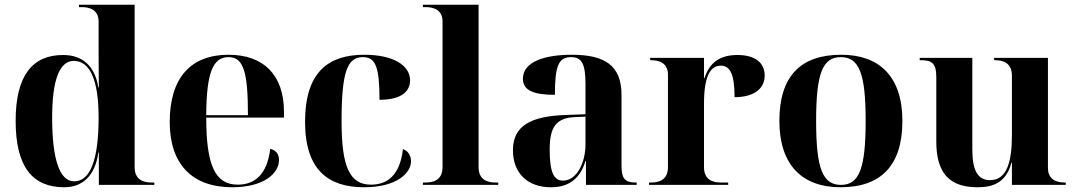

<svg xmlns="http://www.w3.org/2000/svg" viewBox="-20 -780 4541 810"><path d="M251 10C326 10 381 -36 395 -137H397V0H631V-10H619C590 -10 548 -18 548 -75V-760H313V-750H325C353 -750 396 -742 396 -689V-589C396 -556 396 -491 397 -411H395C380 -504 326 -548 246 -548C118 -548 46 -463 46 -270C46 -76 117 10 251 10ZM293 -15C232 -15 200 -106 200 -284C200 -442 231 -523 291 -523C360 -523 396 -442 396 -284C396 -106 361 -15 293 -15Z M960 10C1092 10 1157 -48 1157 -105C1157 -127 1147 -146 1120 -152C1107 -42 1053 -1 983 -1C888 -1 850 -82 850 -284H1178V-308C1178 -467 1089 -549 944 -549C786 -549 696 -453 696 -265C696 -91 787 10 960 10ZM1026 -294H850C851 -475 879 -539 944 -539C1008 -539 1026 -475 1026 -294Z M1516 10C1654 10 1714 -50 1714 -100C1714 -124 1701 -144 1680 -151C1667 -40 1614 -1 1545 -1C1456 -1 1421 -75 1421 -267C1421 -474 1444 -539 1511 -539C1565 -539 1581 -496 1581 -359C1685 -359 1710 -403 1710 -441C1710 -505 1638 -549 1517 -549C1371 -549 1267 -482 1267 -266C1267 -61 1367 10 1516 10Z M1764 0H2082V-10H2070C2041 -10 1999 -18 1999 -75V-760H1764V-750H1776C1804 -750 1847 -742 1847 -689V-75C1847 -18 1805 -10 1776 -10H1764Z M2304 10C2368 10 2424 -15 2450 -101H2452V0H2666V-10H2662C2617 -10 2602 -26 2602 -81V-379C2602 -504 2532 -549 2392 -549C2279 -549 2186 -520 2186 -448C2186 -398 2232 -380 2321 -380C2321 -501 2336 -539 2389 -539C2434 -539 2450 -512 2450 -425V-298L2368 -295C2218 -290 2144 -249 2144 -146C2144 -51 2204 10 2304 10ZM2355 -18C2317 -18 2299 -52 2299 -149C2299 -243 2325 -282 2405 -286L2450 -288V-171C2450 -93 2413 -18 2355 -18Z M2718 0H3052V-10H3021C2992 -10 2950 -18 2950 -75V-343C2950 -465 2980 -503 3021 -503C3058 -503 3079 -471 3079 -370C3158 -370 3206 -404 3206 -461C3206 -516 3165 -548 3091 -548C3016 -548 2973 -515 2952 -450H2950V-536H2723V-526H2727C2755 -526 2798 -518 2798 -465V-75C2798 -18 2756 -10 2727 -10H2718Z M3526 10C3697 10 3787 -82 3787 -270C3787 -458 3689 -549 3529 -549C3357 -549 3268 -458 3268 -270C3268 -82 3366 10 3526 10ZM3528 0C3450 0 3423 -70 3423 -270C3423 -469 3450 -539 3527 -539C3605 -539 3632 -469 3632 -270C3632 -70 3605 0 3528 0Z M4104 10C4163 10 4224 -5 4247 -94H4249V0H4476V-10H4472C4444 -10 4401 -18 4401 -71V-536H4174V-526H4178C4207 -526 4249 -518 4249 -461V-210C4249 -98 4228 -20 4157 -20C4103 -20 4082 -64 4082 -150V-536H3860V-526H3863C3908 -526 3930 -517 3930 -455V-183C3930 -48 3987 10 4104 10Z"/></svg>

Font: Noto Serif Display
Style: Bold
Weight: 700
Designer: Monotype Design Team
Foundry: Monotype Imaging Inc.
Version: Version 2.009